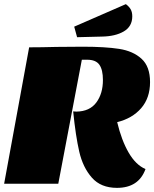

<svg xmlns="http://www.w3.org/2000/svg" viewBox="-25 -889 746 929"><path d="M249 -662 376 -663Q484 -663 551.5 -652.5Q619 -642 660 -604.5Q701 -567 701 -492Q701 -415 658 -365.5Q615 -316 542 -298Q563 -210 597.5 -150.5Q632 -91 679 -71Q646 20 541 20Q463 20 419.5 -29.5Q376 -79 358.5 -155Q341 -231 329 -350Q335 -349 345 -349Q409 -350 441 -393Q473 -436 473 -502Q473 -551 456 -575.5Q439 -600 397 -600H371L257 0H-5L116 -660Q173 -660 249 -662ZM615 -810Q615 -761 574 -737Q533 -713 468 -712L348 -709L334 -760L584 -869Q600 -857 607.5 -843.5Q615 -830 615 -810Z"/></svg>

Font: Sansita Black Italic
Style: Regular
Weight: 900
Italic angle: -11°
Designer: Pablo Cosgaya
Foundry: Omnibus-Type
Version: Version 1.006